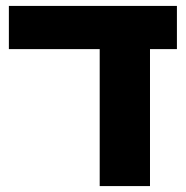

<svg xmlns="http://www.w3.org/2000/svg" viewBox="-20 -629 628 649"><path d="M317 0H487V-463H578V-609H10V-463H317Z"/></svg>

Font: Noto Sans Hebrew ExtraCondensed Black
Style: Regular
Weight: 900
Width: 2
Designer: Monotype Design Team
Foundry: Monotype Imaging Inc.
Version: Version 2.004